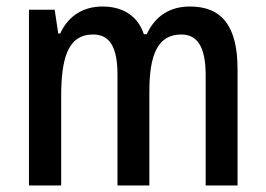

<svg xmlns="http://www.w3.org/2000/svg" viewBox="-20 -570 817 590"><path d="M564 -550C504 -550 458 -523 431 -465H422C405 -517 362 -550 295 -550C239 -550 191 -524 165 -467H159L148 -540H69V0H168V-274C168 -392 189 -464 266 -464C317 -464 341 -426 341 -340V0H439V-290C439 -404 466 -464 537 -464C588 -464 612 -424 612 -338V0H710V-357C710 -488 663 -550 564 -550Z"/></svg>

Font: Noto Sans Gujarati Condensed Medium
Style: Regular
Weight: 500
Width: 3
Designer: Jelle Bosma - Monotype Design Team, Universal Thirst
Foundry: Monotype Imaging Inc.
Version: Version 2.106